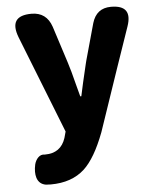

<svg xmlns="http://www.w3.org/2000/svg" viewBox="-55 -615 714 881"><g transform="rotate(-5 302.0 -175.0)"><path d="M143 219Q128 219 121 218Q90 213 80 183Q72 157 80 121Q85 102 97 90Q110 77 127 80Q128 80 129 80Q202 80 224 12L232 -17L55 -466Q15 -569 123 -569Q192 -569 215 -501L269 -333Q281 -297 300 -221Q309 -189 313 -172H318Q328 -221 351 -317Q354 -328 355 -333L402 -502Q422 -569 489 -569Q590 -569 557 -473L492 -284L395 1Q351 117 299 165Q240 219 143 219Z"/></g></svg>

Font: GenSenRounded TW H
Style: Regular
Weight: 900
Version: Version 1.501;PS 1;hotconv 16.6.51;makeotf.lib2.5.65220